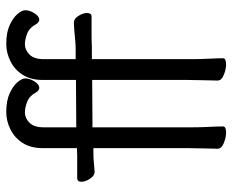

<svg xmlns="http://www.w3.org/2000/svg" viewBox="-86 -662 759 628"><g transform="rotate(-90 294.0 -348.5)"><path d="M346 -427 191 -426V-105Q191 -74 192.5 -45Q194 -16 194 1Q194 11 174 11Q158 11 139.5 3.5Q121 -4 121 -17Q121 -29 122 -59.5Q123 -90 123 -116V-423H110Q88 -423 75.5 -421.5Q63 -420 46 -419H45Q33 -419 23 -434Q13 -449 13 -462Q13 -476 25 -476H99L123 -477V-589Q123 -628 140 -654.5Q157 -681 184.5 -694.5Q212 -708 241 -708Q278 -708 302 -697Q326 -686 338.5 -671.5Q351 -657 351 -646Q351 -631 341 -615.5Q331 -600 320 -600Q312 -600 305 -611Q294 -632 275 -639.5Q256 -647 240 -647Q221 -647 206 -632Q191 -617 191 -585V-479L346 -480V-589Q346 -628 363 -654.5Q380 -681 407.5 -694.5Q435 -708 464 -708Q501 -708 525 -697Q549 -686 561.5 -671.5Q574 -657 574 -646Q574 -631 564 -615.5Q554 -600 543 -600Q535 -600 528 -611Q517 -632 498 -639.5Q479 -647 463 -647Q444 -647 429 -632Q414 -617 414 -585V-481H446Q458 -481 475.5 -482.5Q493 -484 509 -485.5Q525 -487 532 -487H533Q546 -487 555.5 -472Q565 -457 565 -444Q565 -429 553 -429Q546 -429 528 -429Q510 -429 490 -429Q470 -429 457 -428H414V-105Q414 -74 415.5 -45Q417 -16 417 1Q417 11 397 11Q381 11 362.5 3.5Q344 -4 344 -17Q344 -29 345 -59.5Q346 -90 346 -116Z"/></g></svg>

Font: Moon Stars Kai T HW
Style: Regular
Weight: 400
Designer: GuiWonder
Version: Version 1.101